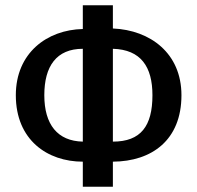

<svg xmlns="http://www.w3.org/2000/svg" viewBox="-20 -708 747 728"><path d="M40 -347C40 -177 160 -95 294 -95V0H408V-95C556 -96 668 -177 668 -347C668 -506 550 -594 408 -600V-688H294V-598C158 -595 40 -507 40 -347ZM148 -347C148 -457 194 -523 294 -523V-171C198 -173 148 -236 148 -347ZM408 -171V-523C514 -520 558 -455 558 -347C558 -230 514 -171 408 -171Z"/></svg>

Font: KpMath
Style: SansBold
Weight: 700
Version: Version 0.66